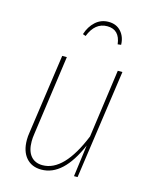

<svg xmlns="http://www.w3.org/2000/svg" viewBox="-112 -798 696 881"><g transform="rotate(15 236.5 -357.5)"><path d="M71 -105Q71 -122 74 -140L128 -519H150L97 -140Q94 -121 94 -104Q94 -59 114 -35Q134 -11 170 -11Q272 -11 347 -195L392 -519H414L340 0H323L343 -151Q274 10 170 10Q124 10 97.5 -20.5Q71 -51 71 -105ZM194 -640Q206 -678 232 -701.5Q258 -725 294 -725Q331 -725 353 -700.5Q375 -676 376 -638L360 -636Q352 -704 293 -704Q235 -704 208 -635Z"/></g></svg>

Font: Fira Sans Extra Condensed Thin
Style: Italic
Weight: 250
Width: 3
Italic angle: -8°
Designer: Carrois Corporate & Edenspiekermann AG
Foundry: Carrois Corporate GbR & Edenspiekermann AG
Version: Version 4.203